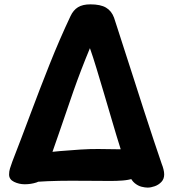

<svg xmlns="http://www.w3.org/2000/svg" viewBox="-20 -811 789 869"><path d="M648.2 38.1Q636.8 38.1 620.8 34.2Q604.8 30.2 589.9 18.1Q575 6 566.3 -16.4Q546.2 -72.3 526.5 -134.8Q506.8 -197.2 488.1 -261.4Q469.3 -325.7 451.1 -386.8Q432.9 -448 416.9 -500.9Q400.9 -553.9 387 -593Q346 -494.3 312.1 -397.8Q278.2 -301.2 246.2 -206.1Q214.1 -110.9 177 -14Q170.4 6.7 145.2 14.8Q120 23 92 23Q66.4 23 43.8 12.1Q21.1 1.2 21.1 -21.3Q21.1 -35.6 25.2 -48.7Q29.2 -61.8 35.8 -79.7Q76.9 -185.3 118.4 -296.7Q160 -408 204.5 -519.9Q249 -631.8 299 -737.8Q311.8 -765.3 333 -778.3Q354.2 -791.3 389 -791.3Q434.8 -791.3 459.7 -776.6Q484.7 -761.9 496.1 -731.1Q498 -726.1 510.3 -687.4Q522.6 -648.7 542.2 -588.5Q561.9 -528.3 584.7 -456.9Q607.4 -385.4 631 -312.7Q654.6 -240 675.8 -176.1Q697 -112.2 712 -69Q716.8 -57.4 719.9 -44.8Q723.1 -32.2 723.1 -21.6Q723.1 -0.8 710.4 12.5Q697.7 25.8 680.3 31.9Q662.9 38.1 648.2 38.1ZM100.8 16.2Q84.2 18 75.2 2.3Q66.2 -13.3 66.2 -36Q66.2 -61.3 78 -83.3Q89.8 -105.3 113 -110.1Q129 -113.1 166.6 -118Q204.2 -122.9 251.5 -127.2Q298.8 -131.4 344.9 -134.2Q391.1 -137 425 -136.6Q469 -136.3 494.3 -135.7Q519.6 -135 537.2 -135.8Q554.9 -136.7 573 -138.7Q594.8 -141.4 608 -129.5Q621.2 -117.6 627.6 -99.8Q634 -82.1 634 -67Q634 -40.1 620.1 -25.1Q606.2 -10 583.2 -2.9Q560.2 4.2 533.8 6.1Q507.3 8 482 8Q450.9 8 403.8 7.5Q356.8 7 302.3 7Q247.8 7 195.3 9.1Q142.8 11.2 100.8 16.2Z"/></svg>

Font: Playpen Sans
Style: Regular
Weight: 400
Designer: Laura Meseguer, Veronika Burian, José Scaglione, Kostas Bartsokas, Vera Evstafieva, Tom Grace, Yorlmar Campos
Foundry: TypeTogether
Version: Version 2.000